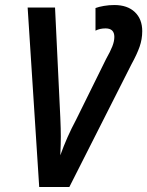

<svg xmlns="http://www.w3.org/2000/svg" viewBox="-20 -744 586 764"><path d="M90 -714H199L220 -276Q222 -230 222 -201Q222 -172 220 -126Q246 -199 283 -268L402 -509Q419 -539 427 -559.5Q435 -580 435 -597Q435 -631 400 -631Q377 -631 360 -622V-712Q373 -717 393.5 -720.5Q414 -724 435 -724Q487 -724 516.5 -696Q546 -668 546 -620Q546 -588 535.5 -558Q525 -528 503 -488L256 0H136Z"/></svg>

Font: Noto Sans UI NarrowMedium
Style: Italic
Weight: 500
Width: 4
Italic angle: -12°
Designer: Monotype Design Team
Foundry: Monotype Imaging Inc.
Version: Version 1.001